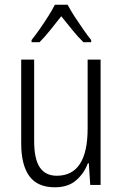

<svg xmlns="http://www.w3.org/2000/svg" viewBox="-20 -785 521 815"><path d="M407 -532V0H363L357 -92H353Q337 -49 303 -19.5Q269 10 213 10Q139 10 104.5 -37.5Q70 -85 70 -176V-532H125V-186Q125 -110 149 -74.5Q173 -39 221 -39Q352 -39 352 -240V-532ZM267 -765Q279 -742 297.5 -713.5Q316 -685 335 -658Q354 -631 367 -615V-606H334Q311 -628 287 -658Q263 -688 240 -716Q218 -688 193.5 -657.5Q169 -627 148 -606H114V-615Q130 -635 148.5 -661.5Q167 -688 184.5 -715.5Q202 -743 213 -765Z"/></svg>

Font: Noto Sans Condensed Light
Style: Regular
Weight: 300
Width: 3
Designer: Monotype Design Team
Foundry: Monotype Imaging Inc.
Version: Version 2.013; ttfautohint (v1.8.4.7-5d5b)